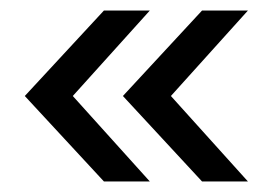

<svg xmlns="http://www.w3.org/2000/svg" viewBox="-20 -435 520 364"><path d="M304 -253 450 -91H363L213 -253L363 -415H450ZM264 -91H177L27 -253L177 -415H264L118 -253Z"/></svg>

Font: Hind Madurai
Style: Regular
Weight: 400
Designer: Jyotish Sonowal
Foundry: Indian Type Foundry
Version: Version 1.001;PS 1.0;hotconv 1.0.86;makeotf.lib2.5.63406; tt